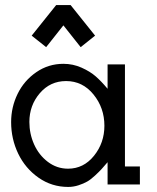

<svg xmlns="http://www.w3.org/2000/svg" viewBox="-20 -736 627 766"><path d="M164.1 -547.9 106.4 -593.8 204.1 -715.8H261.7L359.4 -593.8L301.8 -547.9L232.9 -634.8ZM24.4 -249Q24.4 -308.6 50.3 -361.6Q76.2 -414.6 124.8 -448Q173.3 -481.4 232.9 -481.4Q271 -481.4 305.4 -466.1Q339.8 -450.7 362.3 -430.9Q384.8 -411.1 409.2 -381.8V-479H478.5V-71.8H538.1V0H409.2V-88.9Q393.1 -70.3 384.8 -61Q376.5 -51.8 359.1 -35.6Q341.8 -19.5 327.6 -11.5Q313.5 -3.4 293.2 3.2Q272.9 9.8 252 9.8Q186.5 9.8 133.8 -27.1Q81.1 -64 52.7 -122.8Q24.4 -181.6 24.4 -249ZM251.5 -63Q313.5 -63 355 -114.5Q396.5 -166 396.5 -234.4Q396.5 -305.7 353 -359.1Q309.6 -412.6 243.7 -412.6Q180.2 -412.6 138.7 -364Q97.2 -315.4 97.2 -249.5Q97.2 -202.1 116.2 -159.7Q135.3 -117.2 171.1 -90.1Q207 -63 251.5 -63Z"/></svg>

Font: Eligible
Style: Regular
Weight: 500
Version: Version 1.1